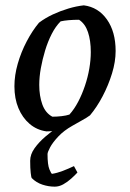

<svg xmlns="http://www.w3.org/2000/svg" viewBox="-20 -485 485 719"><path d="M185 214Q162 214 139 206.5Q116 199 99 182Q97 180 95 162.5Q93 145 93 117Q93 93 109.5 70Q126 47 150 26.5Q174 6 196 -9L208 -1Q193 3 181 5Q169 7 154 7Q118 2 91 -21Q64 -44 49 -80Q34 -116 34 -162Q34 -203 46.5 -246.5Q59 -290 80 -330Q101 -370 126 -400Q150 -418 178 -431Q206 -444 236 -453Q266 -462 294 -465Q348 -458 380.5 -412Q413 -366 413 -294Q413 -254 399.5 -210Q386 -166 364.5 -125Q343 -84 317 -53Q303 -43 285.5 -33.5Q268 -24 251 -14Q219 4 198 26.5Q177 49 167.5 67Q158 85 158 92Q158 132 165 149Q172 166 175 166Q194 163 215 155Q236 147 257 137L270 161Q261 171 246.5 184Q232 197 216.5 205.5Q201 214 185 214ZM176 -48Q193 -48 210.5 -50Q228 -52 240 -56Q258 -76 272.5 -103.5Q287 -131 298 -163.5Q309 -196 314.5 -228.5Q320 -261 320 -290Q320 -333 309.5 -364.5Q299 -396 276 -411Q256 -411 238 -409.5Q220 -408 207 -405Q188 -386 173.5 -357.5Q159 -329 149 -296Q139 -263 133 -230Q127 -197 127 -167Q127 -126 138.5 -94Q150 -62 176 -48Z"/></svg>

Font: Labrada Medium
Style: Italic
Weight: 500
Italic angle: -7°
Designer: Mercedes Jáuregui
Foundry: Omnibus-Type Team
Version: Version 1.000